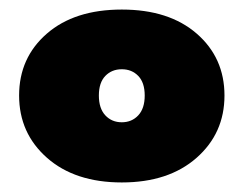

<svg xmlns="http://www.w3.org/2000/svg" viewBox="-20 -729 510 402"><path d="M78.5 -398.5Q20 -450 20 -529Q20 -608 78 -658.5Q136 -709 235 -709Q334 -709 392 -658.5Q450 -608 450 -529Q450 -450 391.5 -398.5Q333 -347 235 -347Q137 -347 78.5 -398.5ZM269.5 -487.5Q283 -502 283 -529Q283 -556 269.5 -570Q256 -584 235 -584Q214 -584 200.5 -570Q187 -556 187 -529Q187 -502 200.5 -487.5Q214 -473 235 -473Q256 -473 269.5 -487.5Z"/></svg>

Font: Poppins Black
Style: Regular
Weight: 900
Designer: Ninad Kale (Devanagari), Jonny Pinhorn (Latin)
Foundry: Indian Type Foundry
Version: Version 3.200;PS 1.000;hotconv 16.6.54;makeotf.lib2.5.65590